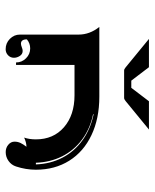

<svg xmlns="http://www.w3.org/2000/svg" viewBox="46 -731 548 680"><g transform="rotate(90 320.0 -391.0)"><path d="M117.9 -644.5H218L265.6 -582H291Q338.4 -644.3 338.6 -644.5H438.7L338.1 -562Q331.5 -556.6 327.1 -556.6H229.5Q224.9 -556.6 218.5 -562ZM75.4 -468.8H322.3Q399.9 -468.8 458.6 -440.9Q517.3 -413.1 549.2 -362.2Q581.1 -311.3 581.1 -244.1Q581.1 -208.7 569.6 -173.8Q564.2 -157.2 550 -147.2Q535.9 -137.2 518.8 -137.2Q503.4 -137.2 492.6 -146.4Q481.7 -155.5 481.7 -168.5Q481.7 -179.7 486.3 -189.6Q491 -199.5 499.8 -210.7Q492.2 -210.7 483 -208.3Q473.9 -205.8 467.3 -202.4Q473.6 -220.7 473.6 -244.1Q473.6 -306.2 430.7 -343.5Q387.7 -380.9 317.4 -380.9H210V-173.8H201.2Q201.2 -194.3 186.5 -209.1Q171.9 -223.9 151.4 -223.9Q133.3 -223.9 119.4 -212.2Q119.4 -191.4 134.5 -191.2Q139.6 -191.2 147.3 -194.2Q155 -197.3 160.2 -197.3Q171.6 -197.3 178.1 -187.3Q184.6 -177.2 184.6 -166.3Q184.6 -154.1 175.7 -145.5Q166.7 -137 154.3 -137Q132.8 -137 117.7 -151.9Q102.5 -166.7 102.5 -187.7V-395.5Q102.5 -434.8 75.4 -468.8ZM384.3 -446.8Q435.8 -436.3 474.2 -407.6Q512.7 -378.9 533.7 -336.9Q554.7 -294.9 556.4 -244.1H562.3Q560.5 -295.4 538.5 -338Q516.4 -380.6 476.7 -409.2Q437 -437.7 384.8 -448.5Z"/></g></svg>

Font: AgreloyInT3
Style: Medium
Weight: 400
Designer: gluk
Foundry: gluk
Version: Version 0.27